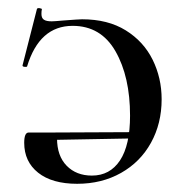

<svg xmlns="http://www.w3.org/2000/svg" viewBox="-20 -436 448 468"><path d="M327 -99 109 -95V-113L326 -114ZM374 -194Q374 -135 348 -88Q322 -41 275 -14.5Q228 12 168 12Q107 12 73 -15Q39 -42 39 -88Q39 -113 50 -113H120L119 -99Q119 -56 142.5 -32Q166 -8 204 -8Q248 -8 272.5 -45Q297 -82 297 -154Q297 -249 261.5 -311Q226 -373 157 -373Q76 -373 46 -274Q46 -273 42 -273Q34 -273 35 -277L70 -414Q71 -417 77 -416Q83 -415 82 -413Q81 -409 81 -402Q81 -392 87 -388Q93 -384 106 -384Q112 -384 134 -386Q173 -389 180 -389Q243 -389 286.5 -362Q330 -335 352 -290.5Q374 -246 374 -194Z"/></svg>

Font: Cormorant Infant Medium
Style: Regular
Weight: 500
Designer: Christian Thalmann (Catharsis Fonts)
Foundry: Catharsis Fonts
Version: Version 4.000